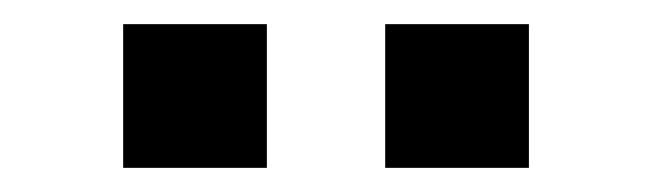

<svg xmlns="http://www.w3.org/2000/svg" viewBox="-20 -744 540 159"><path d="M299 -605V-724H418V-605ZM82 -605V-724H201V-605Z"/></svg>

Font: Nunito Sans 6pt SemiBold
Style: Regular
Weight: 600
Version: Version 3.101;gftools[0.9.27]